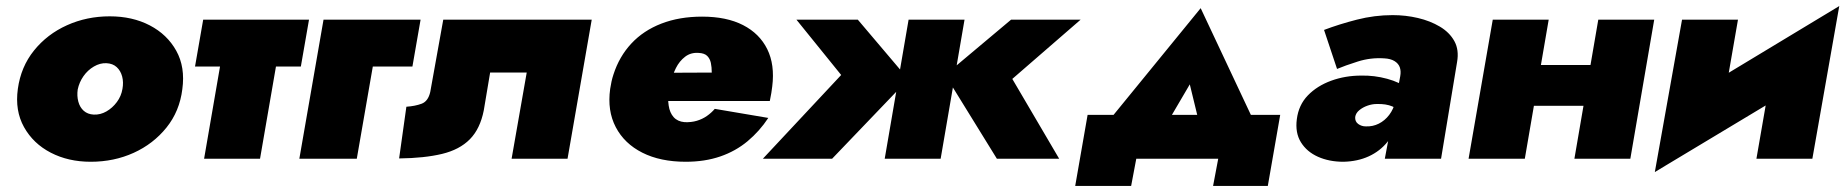

<svg xmlns="http://www.w3.org/2000/svg" viewBox="-20 -525 6103 635"><path d="M39 -231Q29 -159 59.5 -104.5Q90 -50 148 -20Q206 10 280 10Q357 10 422 -19.5Q487 -49 530.5 -103Q574 -157 583 -230Q593 -303 563 -357Q533 -411 475.5 -441Q418 -471 343 -471Q267 -471 201.5 -441.5Q136 -412 92.5 -358Q49 -304 39 -231ZM237 -229Q242 -253 256 -273Q270 -293 290.5 -305Q311 -317 332 -316Q353 -315 366 -303Q379 -291 384 -272Q389 -253 385 -231Q381 -207 366.5 -187.5Q352 -168 332 -156.5Q312 -145 290 -146Q270 -147 257 -158.5Q244 -170 239 -189Q234 -208 237 -229Z M652 -460 625 -305H975L1002 -460ZM731 -440 655 0H840L916 -440Z M1050 -460 970 0H1160L1213 -305H1344L1371 -460Z M1937 -460H1446L1403 -221Q1396 -190 1374.5 -182Q1353 -174 1324 -172L1300 -1Q1384 -2 1442 -16Q1500 -30 1534 -64.5Q1568 -99 1580 -160L1601 -285H1722L1672 0H1857Z M2098 -191H2526Q2529 -205 2531 -217.5Q2533 -230 2534 -239Q2543 -311 2517.5 -362.5Q2492 -414 2437.5 -442Q2383 -470 2302 -470Q2227 -470 2167.5 -447Q2108 -424 2068 -381Q2028 -338 2009 -279Q2005 -267 2002.5 -255.5Q2000 -244 1998 -231Q1988 -159 2016.5 -104.5Q2045 -50 2104.5 -20Q2164 10 2248 10Q2311 10 2362 -7.5Q2413 -25 2452.5 -58Q2492 -91 2521 -135L2344 -165Q2333 -152 2318 -141.5Q2303 -131 2284.5 -125.5Q2266 -120 2244 -121Q2221 -123 2208 -137.5Q2195 -152 2191.5 -176Q2188 -200 2191 -230L2198 -250Q2204 -277 2215.5 -300Q2227 -323 2246 -337.5Q2265 -352 2291 -350Q2310 -349 2319 -340Q2328 -331 2331 -317Q2334 -303 2334 -285L2112 -284Z M3324 -460 3106 -277 3277 0H3483L3328 -264L3554 -460ZM3170 -460H2985L2906 0H3091ZM2817 -460H2614L2762 -277L2503 0H2732L2984 -263Z M3915 -246 3968 -28 4149 -77 3951 -498 3613 -84 3789 -31ZM4009 0 3992 90H4173L4214 -145H3577L3536 90H3721L3738 0Z M4462 -138Q4464 -151 4475.5 -160.5Q4487 -170 4502.5 -175.5Q4518 -181 4533 -181Q4564 -182 4585 -173Q4606 -164 4625 -147L4636 -232Q4610 -253 4567.5 -264.5Q4525 -276 4482 -275Q4429 -275 4382.5 -258Q4336 -241 4305.5 -209.5Q4275 -178 4269 -131Q4263 -86 4282.5 -54.5Q4302 -23 4339 -6.5Q4376 10 4423 10Q4470 9 4507 -8Q4544 -25 4569 -56Q4594 -87 4603 -129L4595 -190Q4589 -164 4574.5 -145Q4560 -126 4540 -116Q4520 -106 4497 -107Q4483 -107 4472 -115Q4461 -123 4462 -138ZM4402 -297Q4428 -308 4470.5 -321.5Q4513 -335 4558 -332Q4579 -331 4592 -323Q4605 -315 4609.5 -302.5Q4614 -290 4611 -273L4560 0H4746L4799 -320Q4806 -360 4790 -389Q4774 -418 4742 -437Q4710 -456 4669.5 -465.5Q4629 -475 4586 -475Q4526 -475 4467.5 -460Q4409 -445 4359 -426Z M4913 -175H5297L5321 -310H4937ZM5266 -460 5187 0H5372L5451 -460ZM4917 -460 4837 0H5023L5102 -460Z M6019 -296 6063 -505 5498 -164 5453 44ZM5728 -460H5543L5453 44L5669 -120ZM6063 -505 5848 -340 5789 0H5974Z"/></svg>

Font: Jost Black
Style: Italic
Weight: 900
Italic angle: -5°
Version: Version 3.710